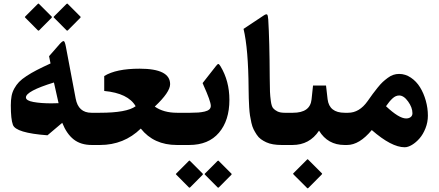

<svg xmlns="http://www.w3.org/2000/svg" viewBox="-20 -811 2454 1074"><path d="M359.4 -788.6 429.2 -718.8Q431.6 -716.8 431.6 -715.8Q431.6 -714.8 428.7 -710.9L359.9 -641.6Q356 -637.7 352.1 -641.6L283.7 -710.4Q279.8 -714.4 279.5 -715.3Q279.3 -716.3 282.2 -719.2L351.6 -788.6Q355 -791.5 356 -791.3Q356.9 -791 359.4 -788.6ZM198.7 -788.6 268.6 -718.8Q270.5 -716.8 270.8 -715.8Q271 -714.8 268.1 -710.9L199.2 -641.6Q195.3 -637.7 191.4 -641.6L123 -710.4Q119.1 -714.4 118.9 -715.3Q118.7 -716.3 121.6 -719.2L190.9 -788.6Q192.9 -790.5 194.1 -791Q195.3 -791.5 196 -791Q196.8 -790.5 198.7 -788.6ZM267.6 -232.9Q280.3 -232.9 307.6 -233.9L281.7 -349.6Q125 -301.3 125 -266.1Q125 -248 167 -240.5Q209 -232.9 267.6 -232.9ZM509.3 0H493.7Q432.1 0 392.6 -30.8Q353 -61.5 328.1 -124L245.6 -54.2Q67.9 -67.4 52.2 -112.8Q40.5 -143.6 40.5 -221.7Q40.5 -251.5 44.7 -273.7Q48.8 -295.9 60.1 -316.2Q71.3 -336.4 86.4 -352.3Q101.6 -368.2 128.4 -385.7Q155.3 -403.3 185.5 -418.9Q215.8 -434.6 262.7 -456.1L254.4 -496.6L314.5 -565.4Q330.6 -583 336.7 -581.1Q342.8 -579.1 348.1 -551.8L403.3 -259.8Q418 -180.2 491.7 -180.2H509.3Q521.5 -180.2 521.5 -115.7V-69.3Q521.5 0 509.3 0Z M761.2 -426.8Q931.6 -426.8 931.6 -340.3Q931.6 -295.4 845.7 -214.8Q895 -180.2 970.7 -180.2H990.2Q1002.4 -180.2 1002.4 -115.7V-69.3Q1002.4 0 990.2 0H969.2Q840.3 0 767.6 -91.8Q673.3 0 539.6 0H504.4Q477.5 0 477.5 -75.2V-109.4Q477.5 -180.2 504.4 -180.2H538.6Q689.5 -180.2 738.8 -216.8Q696.8 -289.6 563 -302.2V-385.7Q629.4 -426.8 761.2 -426.8Z M1204.1 89.8 1273.9 159.7Q1276.4 161.6 1276.4 162.6Q1276.4 163.6 1273.4 167.5L1204.6 236.8Q1200.7 240.7 1196.8 236.8L1128.4 168Q1124.5 164.1 1124.3 163.1Q1124 162.1 1127 159.2L1196.3 89.8Q1199.7 86.9 1200.7 87.2Q1201.7 87.4 1204.1 89.8ZM1043.5 89.8 1113.3 159.7Q1115.2 161.6 1115.5 162.6Q1115.7 163.6 1112.8 167.5L1043.9 236.8Q1040 240.7 1036.1 236.8L967.8 168Q963.9 164.1 963.6 163.1Q963.4 162.1 966.3 159.2L1035.6 89.8Q1037.6 87.9 1038.8 87.4Q1040 86.9 1040.8 87.4Q1041.5 87.9 1043.5 89.8ZM1263.2 -252.4Q1263.2 -137.2 1204.8 -68.6Q1146.5 0 1038.1 0H985.4Q958.5 0 958.5 -75.2V-109.4Q958.5 -180.2 985.4 -180.2H1044.9Q1070.8 -180.2 1089.4 -181.6Q1107.9 -183.1 1124.8 -187Q1141.6 -190.9 1150.4 -198.7Q1159.2 -206.5 1159.2 -218.8Q1159.2 -244.1 1117.2 -336.9Q1116.7 -338.9 1116.2 -340.1Q1115.7 -341.3 1114.7 -343Q1113.8 -344.7 1113.3 -346.2L1187.5 -440.9Q1196.8 -453.1 1201.2 -453.1Q1205.6 -453.1 1213.4 -440.4Q1263.2 -357.9 1263.2 -252.4Z M1488.8 -374Q1489.3 -321.3 1490.2 -297.6Q1491.2 -273.9 1495.1 -245.1Q1499 -216.3 1507.8 -205.8Q1516.6 -195.3 1532 -187.7Q1547.4 -180.2 1571.8 -180.2H1581.5Q1593.8 -180.2 1593.8 -115.7V-69.3Q1593.8 0 1581.5 0H1555.2Q1529.3 0 1507.8 -3.7Q1486.3 -7.3 1469.5 -15.1Q1452.6 -22.9 1439.2 -32.7Q1425.8 -42.5 1415.8 -57.9Q1405.8 -73.2 1398.4 -87.9Q1391.1 -102.5 1386.2 -124.3Q1381.3 -146 1378.4 -165Q1375.5 -184.1 1373.8 -211.4Q1372.1 -238.8 1371.6 -261Q1371.1 -283.2 1370.6 -315.4Q1369.1 -537.6 1342.3 -649.4L1453.1 -723.1Q1468.8 -733.9 1473.9 -730Q1479 -726.1 1480.5 -702.1Q1487.8 -584.5 1488.8 -374Z M1576.7 0Q1549.8 0 1549.8 -75.2V-109.4Q1549.8 -180.2 1576.7 -180.2H1618.7Q1714.8 -180.2 1722.7 -254.4L1731 -332.5H1803.7L1812.5 -255.9Q1821.8 -180.2 1908.2 -180.2H1917.5Q1929.7 -180.2 1929.7 -115.7V-69.3Q1929.7 0 1917.5 0H1907.2Q1813.5 0 1764.6 -80.1Q1711.4 0 1616.2 0ZM1704.6 82.5 1779.8 157.7Q1782.2 159.7 1782.2 160.9Q1782.2 162.1 1779.3 165.5L1705.1 240.2Q1701.2 244.6 1697.3 240.2L1623.5 166.5Q1619.6 162.6 1619.4 161.4Q1619.1 160.2 1622.1 157.2L1696.8 82.5Q1698.2 81.1 1699.2 80.3Q1700.2 79.6 1701.2 79.8Q1702.1 80.1 1702.6 80.6Q1703.1 81.1 1704.6 82.5Z M1912.6 0Q1885.7 0 1885.7 -75.2V-109.4Q1885.7 -180.2 1912.6 -180.2H1927.2Q1990.2 -180.2 2036.1 -245.1Q2055.2 -272 2064.9 -285.4Q2074.7 -298.8 2091.8 -320.1Q2108.9 -341.3 2120.8 -352.3Q2132.8 -363.3 2148.7 -375.2Q2164.6 -387.2 2180.2 -392.3Q2195.8 -397.5 2212.4 -397.5Q2247.6 -397.5 2278.3 -376.7Q2309.1 -356 2329.6 -322.8Q2350.1 -289.6 2361.8 -247.8Q2373.5 -206.1 2373.5 -164.1Q2373.5 -127.4 2360.1 -93.5Q2346.7 -59.6 2326.9 -36.9Q2307.1 -14.2 2284.7 -0.7Q2262.2 12.7 2243.7 12.7Q2169.9 12.7 2059.6 -83.5Q1990.2 0 1921.4 0ZM2251.5 -148.4Q2267.1 -148.4 2277.1 -156Q2287.1 -163.6 2287.1 -177.7Q2287.1 -209.5 2262.9 -243.2Q2238.8 -276.9 2212.9 -276.9Q2193.4 -276.9 2175.8 -260.7Q2158.2 -244.6 2139.2 -216.8Q2211.9 -148.4 2251.5 -148.4Z"/></svg>

Font: Sahel FD-WOL
Style: Bold-FD-WOL
Weight: 700
Foundry: Saber Rastikerdar (saber.rastikerdar@gmail.com)
Version: Version 2.0.2